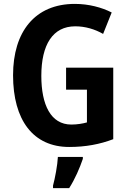

<svg xmlns="http://www.w3.org/2000/svg" viewBox="-20 -744 661 985"><path d="M319 -397V-284H426V-116C405 -110 376 -105 346 -105C240 -105 192 -207 192 -355C192 -515 251 -609 366 -609C418 -609 467 -594 509 -570L553 -680C502 -706 435 -724 364 -724C159 -724 47 -581 47 -358C47 -128 150 10 335 10C419 10 493 -4 561 -30V-397ZM405 61H277C275 103 262 172 252 208V221H335C365 174 389 118 405 71Z"/></svg>

Font: Noto Sans Display SemiCondensed
Style: Bold
Weight: 700
Width: 4
Designer: Monotype Design Team
Foundry: Monotype Imaging Inc.
Version: Version 1.900